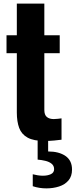

<svg xmlns="http://www.w3.org/2000/svg" viewBox="-20 -773 418 1061"><path d="M227 6Q166 6 132.5 -12.5Q99 -31 86 -66Q73 -101 73 -151V-479H16V-578H73V-753H225V-578H310V-479H225V-165Q225 -138 239 -126.5Q253 -115 277 -115Q289 -115 300 -116.5Q311 -118 320 -119V-1Q305 1 279.5 3.5Q254 6 227 6ZM236 268Q217 268 198 265Q179 262 161 256V190Q173 193 187.5 195.5Q202 198 217 198Q243 198 261 189.5Q279 181 279 162Q279 143 265.5 132Q252 121 231.5 116Q211 111 188 109V0H246V64Q306 64 342 89Q378 114 378 164Q378 201 358.5 224Q339 247 306.5 257.5Q274 268 236 268Z"/></svg>

Font: Oswald SemiBold
Style: Regular
Weight: 600
Designer: Vernon Adams
Foundry: Vernon Adams
Version: Version 4.103;gftools[0.9.33.dev8+g029e19f]